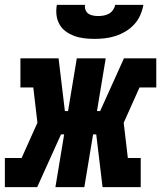

<svg xmlns="http://www.w3.org/2000/svg" viewBox="-44 -770 664 790"><path d="M-24 0V-120H45L110 -265L93 -410H40V-530H197L223 -313H236L272 -530H391L355 -313H368L466 -530H599V-410H530L465 -265L482 -120H535V0H378L352 -217H339L303 0H184L220 -217H207L109 0ZM345 -610Q324 -610 302.5 -612.5Q281 -615 262 -622Q243 -629 227 -640.5Q211 -652 201 -669.5Q191 -687 188.5 -708Q186 -729 190 -750H306Q304 -739 308 -729Q312 -719 320 -713.5Q328 -708 339 -706Q350 -704 360 -704Q371 -704 382.5 -706Q394 -708 404 -713.5Q414 -719 421 -729Q428 -739 430 -750H546Q542 -728 533 -707.5Q524 -687 508.5 -670Q493 -653 473 -641Q453 -629 431.5 -622Q410 -615 388 -612.5Q366 -610 345 -610Z"/></svg>

Font: Iosevka Curly Slab HvExObl
Style: Regular
Weight: 900
Width: 7
Italic angle: -9°
Monospace: yes
Designer: Belleve Invis
Foundry: Belleve Invis
Version: Version 11.1.0; ttfautohint (v1.8.3)